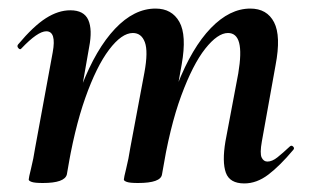

<svg xmlns="http://www.w3.org/2000/svg" viewBox="-20 -419 725 448"><path d="M550 9Q516 9 507 -16Q498 -41 506 -89L536 -248Q544 -296 538 -319Q532 -342 512 -342Q488 -342 459 -305.5Q430 -269 403 -196Q376 -123 358 -12L340 -13Q360 -135 394 -221.5Q428 -308 472 -353.5Q516 -399 564 -399Q603 -399 619.5 -367Q636 -335 623 -267L591 -89Q586 -61 590.5 -51.5Q595 -42 604 -42Q615 -42 627.5 -52Q640 -62 656 -77Q660 -81 664 -77Q668 -73 664 -69Q633 -32 606 -11.5Q579 9 550 9ZM80 8Q61 8 54 5.5Q47 3 47 0Q47 -4 52.5 -26Q58 -48 62 -74L103 -297Q112 -346 88 -346Q78 -346 63.5 -336Q49 -326 30 -306Q27 -302 23 -306.5Q19 -311 22 -315Q58 -358 87 -376.5Q116 -395 144 -395Q176 -395 186 -372.5Q196 -350 188 -309L136 -12Q131 8 80 8ZM302 8Q283 8 276 5.5Q269 3 269 0Q269 -4 274.5 -26Q280 -48 284 -74L317 -250Q326 -299 318 -320.5Q310 -342 290 -342Q264 -342 234.5 -303Q205 -264 179 -190.5Q153 -117 136 -12L118 -13Q137 -132 170.5 -218.5Q204 -305 248.5 -352Q293 -399 343 -399Q381 -399 398.5 -368Q416 -337 404 -269L358 -12Q355 8 302 8Z"/></svg>

Font: Cormorant Infant Light
Style: Bold Italic
Weight: 700
Italic angle: -10°
Version: Version 4.001